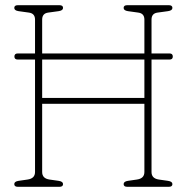

<svg xmlns="http://www.w3.org/2000/svg" viewBox="-20 -720 720 740"><path d="M142.5 -57Q142.5 -32 171 -28L206 -23Q223 -20.5 223 -10.5Q223 0 209 0H49Q35 0 35 -10.5Q35 -20.5 51.5 -23L86 -28Q115 -32 115 -57V-490.5H48.5Q35.5 -490.5 35.5 -502Q35.5 -514 48.5 -514H115V-644.5Q115 -668.5 91 -671.5L51.5 -677Q35 -679.5 35 -689.5Q35 -700 49 -700H209Q223 -700 223 -689.5Q223 -679.5 206 -677L166 -671.5Q142.5 -668.5 142.5 -644.5V-514H536.5V-644.5Q536.5 -668.5 512.5 -671.5L473 -677Q456.5 -679.5 456.5 -689.5Q456.5 -700 470.5 -700H630.5Q644.5 -700 644.5 -689.5Q644.5 -679.5 627.5 -677L587.5 -671.5Q564 -668.5 564 -644.5V-514H633.5Q646 -514 646 -502Q646 -490.5 633.5 -490.5H564V-57Q564 -32 592.5 -28L627.5 -23Q644.5 -20.5 644.5 -10.5Q644.5 0 630.5 0H470.5Q456.5 0 456.5 -10.5Q456.5 -20.5 473 -23L507.5 -28Q536.5 -32 536.5 -57V-320H142.5ZM142.5 -342.5H536.5V-490.5H142.5Z"/></svg>

Font: Fraunces 144pt S100 Thin
Style: Regular
Weight: 100
Version: Version 1.000; ttfautohint (v1.8.3)